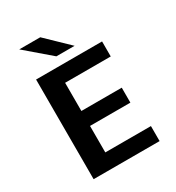

<svg xmlns="http://www.w3.org/2000/svg" viewBox="-211 -1039 1073 1168"><g transform="rotate(-30 325.0 -455.0)"><path d="M101 0V-700H564.5V-594.5H244V-396.5H527.5V-291.5H244V-105.5H564.5V0ZM278.5 -760.5 104 -910H251.5L406.5 -760.5Z"/></g></svg>

Font: Trispace Thin SemiBold
Style: Regular
Weight: 600
Version: Version 1.210